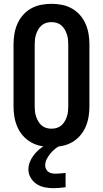

<svg xmlns="http://www.w3.org/2000/svg" viewBox="-20 -763 540 1007"><path d="M250 8Q222 8 194.5 2.5Q167 -3 143 -16.5Q119 -30 100.5 -51Q82 -72 71 -97.5Q60 -123 55.5 -150Q51 -177 51 -205V-530Q51 -558 55.5 -585Q60 -612 71 -637.5Q82 -663 100.5 -684Q119 -705 143 -718.5Q167 -732 194.5 -737.5Q222 -743 250 -743Q278 -743 305.5 -737.5Q333 -732 357 -718.5Q381 -705 399.5 -684Q418 -663 429 -637.5Q440 -612 444.5 -585Q449 -558 449 -530V-205Q449 -177 444.5 -150Q440 -123 429 -97.5Q418 -72 399.5 -51Q381 -30 357 -16.5Q333 -3 305.5 2.5Q278 8 250 8ZM250 -88Q264 -88 277.5 -92Q291 -96 301.5 -105Q312 -114 319 -126Q326 -138 330.5 -151Q335 -164 336.5 -177.5Q338 -191 338 -205V-530Q338 -544 336.5 -557.5Q335 -571 330.5 -584Q326 -597 319 -609Q312 -621 301.5 -630Q291 -639 277.5 -643Q264 -647 250 -647Q236 -647 222.5 -643Q209 -639 198.5 -630Q188 -621 181 -609Q174 -597 169.5 -584Q165 -571 163.5 -557.5Q162 -544 162 -530V-205Q162 -191 163.5 -177.5Q165 -164 169.5 -151Q174 -138 181 -126Q188 -114 198.5 -105Q209 -96 222.5 -92Q236 -88 250 -88ZM261 224Q238 224 215 219.5Q192 215 172.5 202.5Q153 190 141 169.5Q129 149 129 126Q129 105 137 85.5Q145 66 157.5 50Q170 34 185.5 20.5Q201 7 219 -3L228 -8H297V0Q282 7 268.5 18Q255 29 244 42.5Q233 56 225 71.5Q217 87 217 105Q217 114 221.5 123.5Q226 133 234 138.5Q242 144 251.5 146Q261 148 271 148Q284 148 297.5 146.5Q311 145 324 144V219Q308 221 292 222.5Q276 224 261 224Z"/></svg>

Font: Iosevka SS04
Style: Bold
Weight: 700
Monospace: yes
Designer: Belleve Invis
Foundry: Belleve Invis
Version: Version 19.0.0; ttfautohint (v1.8.4)